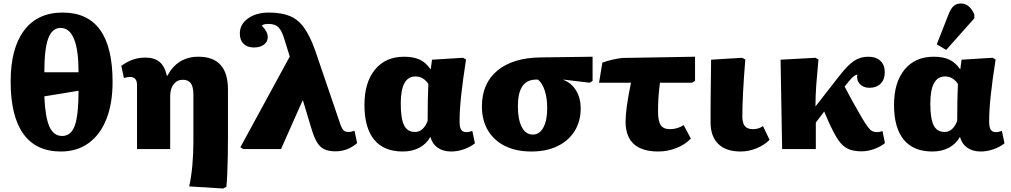

<svg xmlns="http://www.w3.org/2000/svg" viewBox="-20 -854 5795 1100"><path d="M329 14Q186 14 113.5 -87.5Q41 -189 41 -387Q41 -577 118 -679.5Q195 -782 339 -782Q625 -782 625 -385Q625 -261 589.5 -171.5Q554 -82 487.5 -34Q421 14 329 14ZM234 -440H430Q430 -694 327 -694Q279 -694 256.5 -634Q234 -574 234 -440ZM336 -75Q387 -75 408.5 -134.5Q430 -194 430 -334L234 -302Q239 -183 263 -129Q287 -75 336 -75Z M1259 226 1064 214Q1088 104 1088 -46V-312Q1088 -356 1073.5 -376.5Q1059 -397 1027 -397Q995 -397 975 -371.5Q955 -346 955 -303V0H765V-367Q765 -413 725 -413Q707 -413 690 -407L675 -477Q709 -501 741.5 -512.5Q774 -524 813 -524Q865 -524 894.5 -499Q924 -474 936 -420H939Q997 -529 1117 -529Q1286 -529 1286 -341V-61Q1286 -10 1285 43.5Q1284 97 1282 142.5Q1280 188 1277 216Z M2011 -105 2026 -34Q1971 13 1902 13Q1864 13 1839 1.5Q1814 -10 1796.5 -38.5Q1779 -67 1764 -118L1716 -277H1713L1590 0H1374L1357 -10L1640 -530L1610 -627Q1595 -678 1575.5 -697.5Q1556 -717 1518 -717Q1489 -717 1480 -707Q1514 -673 1514 -642Q1514 -615 1492.5 -598.5Q1471 -582 1435 -582Q1397 -582 1375.5 -603Q1354 -624 1354 -662Q1354 -715 1401 -748.5Q1448 -782 1521 -782Q1593 -782 1641 -762Q1689 -742 1723 -694Q1757 -646 1786 -564L1932 -136Q1940 -115 1949.5 -106.5Q1959 -98 1976 -98Q1993 -98 2011 -105Z M2288 14Q2179 14 2123.5 -54Q2068 -122 2068 -253Q2068 -382 2128.5 -455.5Q2189 -529 2295 -529Q2349 -529 2384.5 -512.5Q2420 -496 2446 -458H2448L2455 -512L2633 -523L2650 -513Q2631 -391 2622 -306.5Q2613 -222 2613 -158Q2613 -125 2622 -111Q2631 -97 2652 -97Q2661 -97 2669 -99Q2677 -101 2686 -104L2701 -33Q2675 -12 2638 1Q2601 14 2565 14Q2519 14 2488 -7.5Q2457 -29 2446 -69H2445Q2423 -29 2382 -7.5Q2341 14 2288 14ZM2358 -98Q2405 -98 2430 -161Q2430 -226 2431 -278Q2432 -330 2434 -373Q2406 -416 2360 -416Q2276 -416 2276 -261Q2276 -174 2295 -136Q2314 -98 2358 -98Z M3025 14Q2937 14 2873.5 -17.5Q2810 -49 2775.5 -107Q2741 -165 2741 -245Q2741 -376 2829.5 -449.5Q2918 -523 3077 -525L3375 -529V-390L3358 -380L3209 -398V-396Q3255 -378 3281 -334.5Q3307 -291 3307 -233Q3307 -159 3272 -103Q3237 -47 3173.5 -16.5Q3110 14 3025 14ZM3033 -83Q3071 -83 3093 -123.5Q3115 -164 3115 -234Q3115 -292 3101 -335Q3087 -378 3062 -398H3051Q2947 -398 2947 -246Q2947 -169 2969.5 -126Q2992 -83 3033 -83Z M3752 14Q3564 14 3564 -158Q3564 -193 3571.5 -248Q3579 -303 3595 -380H3412L3431 -495Q3453 -504 3488 -512Q3523 -520 3547 -522L3962 -529V-390L3944 -380H3761Q3754 -326 3752 -290Q3750 -254 3750 -215Q3750 -160 3765.5 -137Q3781 -114 3818 -114Q3860 -114 3897 -137L3938 -60Q3906 -26 3855.5 -6Q3805 14 3752 14Z M4223 14Q4140 14 4095.5 -29Q4051 -72 4051 -153Q4051 -174 4051 -211.5Q4051 -249 4051.5 -293Q4052 -337 4052.5 -381Q4053 -425 4053.5 -459.5Q4054 -494 4054 -512L4232 -523L4250 -513Q4241 -404 4237 -323Q4233 -242 4233 -187Q4233 -149 4247.5 -131.5Q4262 -114 4294 -114Q4311 -114 4326.5 -119Q4342 -124 4351 -132L4389 -53Q4358 -22 4313.5 -4Q4269 14 4223 14Z M4917 13Q4876 13 4847.5 2.5Q4819 -8 4796.5 -34Q4774 -60 4751 -107Q4738 -132 4725 -161Q4712 -190 4702 -215L4654 -152V0H4461L4452 -512L4652 -523L4669 -513Q4661 -428 4656.5 -367Q4652 -306 4652 -244L4790 -421Q4838 -482 4873.5 -505.5Q4909 -529 4954 -529Q4999 -529 5024 -505.5Q5049 -482 5049 -440Q5049 -399 5025.5 -375Q5002 -351 4961 -351Q4926 -351 4906 -373Q4886 -395 4892 -426Q4875 -426 4849 -395L4819 -358Q4840 -317 4863 -275.5Q4886 -234 4918 -179Q4939 -144 4952.5 -126Q4966 -108 4977.5 -102.5Q4989 -97 5005 -97Q5012 -97 5018.5 -98.5Q5025 -100 5036 -103L5050 -34Q5024 -13 4987.5 0Q4951 13 4917 13Z M5322 14Q5213 14 5157.5 -54Q5102 -122 5102 -253Q5102 -382 5162.5 -455.5Q5223 -529 5329 -529Q5383 -529 5418.5 -512.5Q5454 -496 5480 -458H5482L5489 -512L5667 -523L5684 -513Q5665 -391 5656 -306.5Q5647 -222 5647 -158Q5647 -125 5656 -111Q5665 -97 5686 -97Q5695 -97 5703 -99Q5711 -101 5720 -104L5735 -33Q5709 -12 5672 1Q5635 14 5599 14Q5553 14 5522 -7.5Q5491 -29 5480 -69H5479Q5457 -29 5416 -7.5Q5375 14 5322 14ZM5392 -98Q5439 -98 5464 -161Q5464 -226 5465 -278Q5466 -330 5468 -373Q5440 -416 5394 -416Q5310 -416 5310 -261Q5310 -174 5329 -136Q5348 -98 5392 -98ZM5401 -568 5347 -600 5414 -771Q5428 -806 5444 -820Q5460 -834 5486 -834Q5534 -834 5562 -772V-749Z"/></svg>

Font: Literata 12pt ExtraBold
Style: Regular
Weight: 800
Designer: Latin by Veronika Burian and Jose Scaglione. Greek by Irene Vlachou. Cyrillic by Vera Evstafieva.
Foundry: TypeTogether
Version: Version 3.002